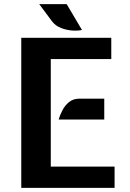

<svg xmlns="http://www.w3.org/2000/svg" viewBox="-20 -910 628 930"><path d="M83 0V-727H519V-624H226V-103H535V0ZM264 -331Q270.5 -353 282.8 -376.5Q295 -400 315 -416Q335 -432 364 -432H485V-331ZM377 -765Q360 -760.5 332 -762Q304 -763.5 276 -774.2Q248 -785 231 -808L170 -890H303Z"/></svg>

Font: Expletus Sans
Style: Bold
Weight: 700
Version: Version 7.500